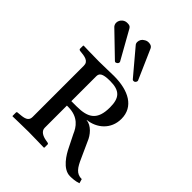

<svg xmlns="http://www.w3.org/2000/svg" viewBox="-204 -782 888 888"><g transform="rotate(45 240.5 -337.5)"><path d="M80 -671C71 -664 66 -653 66 -643C66 -637 68 -630 73 -624L187 -514C189 -512 191 -511 194 -511C196 -511 199 -513 202 -515C205 -517 207 -521 207 -525C207 -526 207 -528 206 -529L128 -668C123 -677 116 -679 104 -679C95 -679 88 -677 80 -671ZM215 -678C205 -673 198 -661 198 -649C198 -644 199 -638 204 -633L306 -512C308 -510 310 -509 313 -509C316 -509 318 -510 321 -511C324 -514 327 -518 327 -522V-525L263 -671C259 -680 252 -684 240 -685H236C229 -685 222 -683 215 -678ZM323 -346C323 -264 286 -240 210 -240H176V-402C176 -421 185 -433 237 -433C301 -433 323 -407 323 -346ZM101 -62C101 -42 90 -32 59 -29L38 -27C34 -27 32 -25 32 -21V0L33 2C33 2 109 0 137 0C167 0 237 2 237 2L240 0V-21C240 -25 237 -26 233 -27L221 -29C198 -33 176 -44 176 -66V-211H184C252 -211 277 -170 290 -139L320 -79C334 -50 369 10 417 10C430 10 452 9 471 2L465 -19C429 -19 414 -43 395 -86L361 -161C349 -192 321 -225 288 -228V-229C346 -235 398 -277 398 -346C398 -425 329 -462 233 -462C208 -462 174 -460 137 -460C97 -460 35 -462 35 -462L33 -460V-439C33 -437 37 -433 41 -433C74 -430 101 -426 101 -397Z"/></g></svg>

Font: Linux Libertine O C
Style: Regular
Weight: 400
Designer: Philipp H. Poll
Foundry: Philipp H. Poll
Version: Version 4.0.3